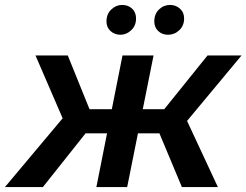

<svg xmlns="http://www.w3.org/2000/svg" viewBox="-66 -759 1000 779"><path d="M672 0 564 -258 675 -307 818 0ZM456 -218 475 -316H655L636 -218ZM681 -254 561 -267 776 -534H914ZM108 0H-46L220 -317L313 -258ZM450 0H325L431 -534H557ZM406 -218H227L247 -316H425ZM199 -254 78 -534H209L317 -267ZM616 -618Q592 -618 576 -633Q560 -648 560 -672Q560 -702 579 -720.5Q598 -739 624 -739Q647 -739 664 -724Q681 -709 681 -684Q681 -655 661.5 -636.5Q642 -618 616 -618ZM423 -618Q399 -618 382.5 -633Q366 -648 366 -672Q366 -702 385.5 -720.5Q405 -739 429 -739Q454 -739 470 -724Q486 -709 486 -684Q486 -655 466.5 -636.5Q447 -618 423 -618Z"/></svg>

Font: MOST Montserrat SemiBold
Style: Italic
Weight: 600
Italic angle: -11.3°
Designer: Julieta Ulanovsky
Foundry: Julieta Ulanovsky
Version: Version 8.000;March 11, 2024;FontCreator 15.0.0.2926 64-bit